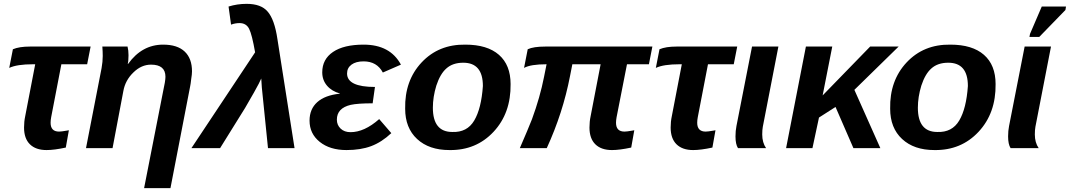

<svg xmlns="http://www.w3.org/2000/svg" viewBox="-20 -770 5561 998"><path d="M163 -436H152Q68 -436 28 -417L47 -514Q80 -528 136 -528H451L433 -436H299L246 -161Q243 -145 243 -132Q243 -86 287 -86Q299 -86 327 -91L338 -93L322 -3Q262 10 222 10Q166 10 135.5 -20Q105 -50 105 -107Q105 -138 111 -166Z M978 -399Q978 -384 974 -360Q971 -332 968 -319L866 208H729L827 -291Q840 -349 840 -371Q840 -434 765 -434Q715 -434 674 -394Q631 -353 621 -296L565 0H427L508 -416Q514 -449 514 -479Q514 -502 512 -528H643Q648 -508 648 -483Q648 -453 644 -438H646Q718 -538 828 -538Q902 -538 940 -502Q978 -466 978 -399Z M1422 -567 1511 0H1373L1341 -315Q1338 -351 1338 -362Q1331 -344 1300 -289L1254 -209L1124 0H975L1306 -498Q1290 -590 1275 -620Q1260 -650 1225 -650Q1203 -650 1181 -642L1168 -736Q1213 -750 1262 -750Q1337 -750 1371 -710Q1407 -669 1422 -567Z M1802 -83Q1874 -83 1951 -151L2014 -78Q1964 -31 1909.5 -10.5Q1855 10 1781 10Q1695 10 1642 -32.5Q1589 -75 1589 -143Q1589 -203 1629 -239Q1669 -275 1746 -283L1747 -284Q1704 -296 1679.5 -325Q1655 -354 1655 -394Q1655 -462 1711 -500Q1767 -538 1870 -538Q2008 -538 2064 -434L1970 -393Q1939 -451 1870 -451Q1830 -451 1807 -434Q1784 -417 1784 -388Q1784 -318 1929 -318L1917 -233Q1840 -233 1803 -225Q1731 -208 1731 -148Q1731 -120 1750.5 -101.5Q1770 -83 1802 -83Z M2634 -333Q2636 -182 2545.5 -85Q2455 12 2316 10Q2210 10 2148 -47.5Q2086 -105 2086 -205Q2083 -351 2171.5 -445.5Q2260 -540 2399 -538Q2513 -538 2573.5 -485Q2634 -432 2634 -333ZM2490 -323Q2490 -444 2388 -444Q2333 -444 2300 -414Q2268 -386 2248 -325Q2230 -266 2230 -210Q2230 -84 2331 -84Q2408 -81 2445 -143.5Q2482 -206 2490 -323Z M3102 -436H2955L2943 -375Q2906 -183 2822 0H2682Q2725 -99 2745 -150Q2787 -264 2808 -371L2821 -436Q2738 -436 2704 -417L2723 -514Q2753 -528 2815 -528H3371L3353 -436H3239L3185 -161Q3182 -144 3182 -132Q3182 -86 3226 -86Q3238 -86 3266 -91L3277 -93L3261 -3Q3201 10 3161 10Q3105 10 3074.5 -20Q3044 -50 3044 -107Q3044 -138 3050 -166Z M3524 -436H3513Q3429 -436 3389 -417L3408 -514Q3441 -528 3497 -528H3812L3794 -436H3660L3607 -161Q3604 -145 3604 -132Q3604 -86 3648 -86Q3660 -86 3688 -91L3699 -93L3683 -3Q3623 10 3583 10Q3527 10 3496.5 -20Q3466 -50 3466 -107Q3466 -138 3472 -166Z M3942 -71Q3942 -29 3962 0H3816Q3803 -20 3803 -61Q3803 -90 3808 -115L3889 -528H4026L3945 -111Q3942 -95 3942 -71Z M4556 0H4416L4323 -214L4237 -159L4203 0H4066L4169 -528H4306L4256 -274L4503 -528H4651L4421 -303Z M5155 -333Q5157 -182 5066.5 -85Q4976 12 4837 10Q4731 10 4669 -47.5Q4607 -105 4607 -205Q4604 -351 4692.5 -445.5Q4781 -540 4920 -538Q5034 -538 5094.5 -485Q5155 -432 5155 -333ZM5011 -323Q5011 -444 4909 -444Q4854 -444 4821 -414Q4789 -386 4769 -325Q4751 -266 4751 -210Q4751 -84 4852 -84Q4929 -81 4966 -143.5Q5003 -206 5011 -323Z M5359 -71Q5359 -29 5379 0H5233Q5220 -20 5220 -61Q5220 -90 5225 -115L5306 -528H5443L5362 -111Q5359 -95 5359 -71ZM5382 -578H5331L5334 -594L5395 -736H5521L5518 -718Z"/></svg>

Font: Libra Sans
Style: Bold Italic
Weight: 700
Italic angle: -12°
Foundry: Context Ltd
Version: Version 1.002